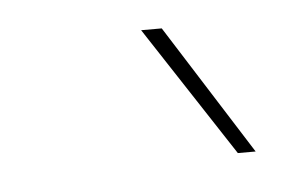

<svg xmlns="http://www.w3.org/2000/svg" viewBox="-27 -729 308 204"><g transform="rotate(-5 127.0 -627.5)"><path d="M220 -558 129 -697H151L239 -558Z"/></g></svg>

Font: Hanken Grotesk Thin
Style: Italic
Weight: 250
Italic angle: -8°
Designer: Alfredo Marco Pradil
Foundry: Hanken Design Co.
Version: Version 3.013